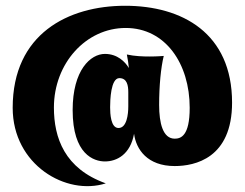

<svg xmlns="http://www.w3.org/2000/svg" viewBox="-20 -608 851 666"><path d="M445 -144C452 -90 491 -32 586 -32C656 -32 785 -59 785 -252C785 -493 612 -588 414 -588C217 -588 24 -491 24 -234C24 -36 210 72 347 28C204 -23 167 -130 167 -235C167 -388 278 -511 416 -511C554 -511 638 -387 638 -234C638 -136 607 -127 586 -127C545 -127 532 -181 532 -244C532 -311 538 -373 548 -414C548 -414 526 -412 500 -412C475 -412 447 -413 420 -419C423 -403 426 -386 427 -372C414 -394 387 -421 344 -421C294 -421 232 -365 232 -226C232 -72 306 -48 344 -48C385 -48 432 -72 445 -144ZM425 -239C425 -212 420 -164 391 -164C364 -164 362 -214 362 -236C362 -260 364 -337 394 -337C421 -337 425 -311 425 -288C425 -285 425 -282 425 -239Z"/></svg>

Font: Spicy Rice
Style: Regular
Weight: 400
Designer: Astigmatic (AOETI)
Foundry: Astigmatic (AOETI)
Version: Version 1.000